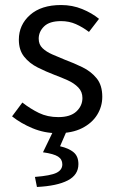

<svg xmlns="http://www.w3.org/2000/svg" viewBox="-20 -518 459 764"><path d="M209 12Q157 12 110 -7.5Q63 -27 28 -55L69 -110Q101 -85 135 -68.5Q169 -52 212 -52Q260 -52 284 -74.5Q308 -97 308 -128Q308 -153 291.5 -170Q275 -187 249.5 -198.5Q224 -210 197 -220Q163 -233 130 -249.5Q97 -266 76 -292.5Q55 -319 55 -360Q55 -419 99.5 -458.5Q144 -498 223 -498Q268 -498 307 -482Q346 -466 374 -443L334 -391Q309 -410 282 -422Q255 -434 223 -434Q177 -434 155.5 -413Q134 -392 134 -364Q134 -341 149 -326.5Q164 -312 188 -301.5Q212 -291 239 -280Q274 -267 308 -250.5Q342 -234 364.5 -206.5Q387 -179 387 -133Q387 -94 366.5 -61Q346 -28 306.5 -8Q267 12 209 12ZM127 226 119 186Q182 181 205 169.5Q228 158 228 136Q228 116 211 105Q194 94 151 88L195 -3H248L219 64Q254 72 273 88Q292 104 292 135Q292 178 249.5 200Q207 222 127 226Z"/></svg>

Font: .
Style: 
Weight: 400
Designer: Paul D. Hunt, Dalton Maag
Foundry: Dalton Maag Ltd
Version: Version 1.200